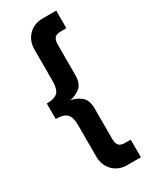

<svg xmlns="http://www.w3.org/2000/svg" viewBox="-206 -804 732 907"><g transform="rotate(-30 160.0 -350.0)"><path d="M94 -59V-231Q94 -274 76.5 -291Q59 -308 17 -308V-392Q59 -392 76.5 -409Q94 -426 94 -470V-641Q94 -689 124 -719.5Q154 -750 201 -750H275V-654H245Q221 -654 211 -643Q201 -632 201 -605V-443Q201 -395 177 -375.5Q153 -356 121 -350Q153 -344 177 -324.5Q201 -305 201 -258V-95Q201 -68 211 -57Q221 -46 245 -46H275V50H201Q154 50 124 19.5Q94 -11 94 -59Z"/></g></svg>

Font: Haskoy SemiBold
Style: Regular
Weight: 600
Designer: Ertekin Erdin
Foundry: Ertekin Erdin
Version: Version 1.500; ttfautohint (v1.8.3)